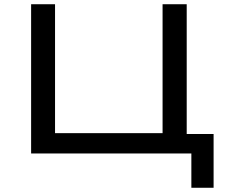

<svg xmlns="http://www.w3.org/2000/svg" viewBox="-20 -725 1068 907"><path d="M884 162V0H127V-705H240V-96H748V-705H862V-92H989V162Z"/></svg>

Font: Nunito Sans 7pt Expanded Medium
Style: Regular
Weight: 500
Width: 7
Designer: Vernon Adams
Foundry: Vernon Adams
Version: Version 3.101;gftools[0.9.27]